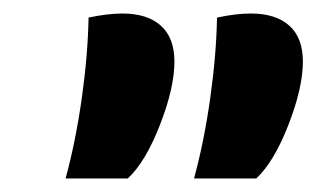

<svg xmlns="http://www.w3.org/2000/svg" viewBox="-20 -740 468 284"><path d="M111 -714Q139 -720 161 -720Q198 -720 218 -702Q238 -684 238 -649Q238 -610 216.5 -555Q195 -500 169 -476H77Q92 -531 101 -595Q110 -659 111 -714ZM301 -714Q329 -720 351 -720Q388 -720 408 -702Q428 -684 428 -649Q428 -610 406.5 -555Q385 -500 359 -476H267Q282 -531 291 -595Q300 -659 301 -714Z"/></svg>

Font: Sansita
Style: Bold Italic
Weight: 700
Italic angle: -11°
Designer: Pablo Cosgaya
Foundry: Omnibus-Type
Version: Version 1.006